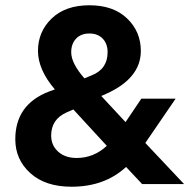

<svg xmlns="http://www.w3.org/2000/svg" viewBox="-20 -698 718 728"><path d="M519 0 458 -65Q377 10 251 10Q152 10 95 -41.5Q38 -93 38 -170Q38 -302 166 -351L188 -359Q124 -434 124 -505Q124 -578 176 -628Q228 -678 319 -678Q410 -678 462 -628Q514 -578 514 -505Q514 -401 382 -342L364 -334L456 -235L516 -324H646L531 -156L678 0ZM271 -99Q335 -99 385 -145L258 -283L233 -272Q174 -246 174 -184Q174 -147 200.5 -123Q227 -99 271 -99ZM250 -500Q250 -458 300 -401L327 -412Q388 -436 388 -500Q388 -532 369.5 -551.5Q351 -571 319 -571Q287 -571 268.5 -551.5Q250 -532 250 -500Z"/></svg>

Font: Gantari
Style: Bold
Weight: 700
Designer: Anugrah Pasau
Foundry: Lafontype
Version: Version 1.000